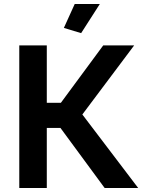

<svg xmlns="http://www.w3.org/2000/svg" viewBox="-20 -936 728 956"><path d="M384 -771 477 -916H352L298 -797ZM76 0H213V-299H281L501 0H668L390 -366L648 -710H494L283 -424H213V-710H76Z"/></svg>

Font: FIGSv2-sans-serif
Style: Bold
Weight: 700
Designer: Matt McInerney, Pablo Impallari, Rodrigo Fuenzalida,Mirko Velimirovic
Foundry: Matt McInerney, Pablo Impallari, Rodrigo Fuenzalida
Version: Version 4.021;hotconv 1.0.109;makeotfexe 2.5.65596